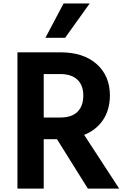

<svg xmlns="http://www.w3.org/2000/svg" viewBox="-20 -1063 732 1113"><path d="M81.1 30.3V-759.8H329.1Q463.9 -759.8 540.5 -691.4Q617.2 -623 617.2 -508.8Q616.2 -424.8 576.7 -366.7Q537.1 -308.6 467.8 -281.2L670.9 30.3H489.3L310.5 -255.9H233.4V30.3ZM233.4 -381.8H329.1Q396.5 -381.8 429.7 -415.5Q462.9 -449.2 462.9 -509.3Q462.9 -569.3 428.2 -601.6Q393.6 -633.8 328.1 -633.8H233.4ZM243.2 -843.8 348.6 -1043H500L357.4 -843.8Z"/></svg>

Font: GenEi M Gothic v2 Bold
Style: Regular
Weight: 700
Version: Version 2.0